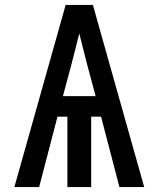

<svg xmlns="http://www.w3.org/2000/svg" viewBox="-20 -755 640 775"><path d="M38 0 245 -735H355L424 -490L562 0H462L388 -284H348V0H252V-284H212L138 0ZM366 -367 333 -490Q325 -522 316.5 -554.5Q308 -587 300 -620Q292 -587 283.5 -554.5Q275 -522 267 -490L234 -367Z"/></svg>

Font: Iosevka Fixed Medium Extended
Style: Regular
Weight: 500
Width: 7
Monospace: yes
Designer: Belleve Invis
Foundry: Belleve Invis
Version: Version 24.1.1; ttfautohint (v1.8.4)